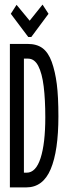

<svg xmlns="http://www.w3.org/2000/svg" viewBox="-20 -814 290 835"><path d="M23 1V-623H100Q140 -623 165 -604.5Q190 -586 205 -545Q220 -503 227 -448.5Q234 -394 234 -308Q234 -158 200.5 -78.5Q167 1 94 1ZM84 -63H96Q136 -63 156.5 -126.5Q177 -190 177 -304Q177 -381 170 -438Q163 -495 146.5 -527Q130 -559 102 -559H84ZM165 -794 191 -754 116 -653H103L27 -754L52 -793L109 -724Z"/></svg>

Font: Inconsolata UltraCondensed Medium
Style: Regular
Weight: 500
Width: 1
Monospace: yes
Designer: Raph Levien, Cyreal, Brenton Simpson
Foundry: Raph Levien, Cyreal, Google
Version: Version 3.001; ttfautohint (v1.8.2.53-6de2)